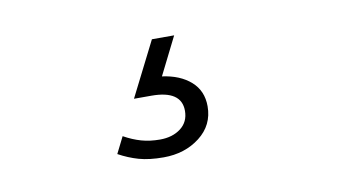

<svg xmlns="http://www.w3.org/2000/svg" viewBox="-39 -93 697 391"><g transform="rotate(-10 309.0 102.5)"><path d="M273 223Q243 223 222 217Q201 211 181 200L198 166Q216 176 233.5 181Q251 186 272 186Q298 186 315 173Q332 160 332 137Q332 95 270 95H234L291 -18H337L298 60Q335 65 357 84.5Q379 104 379 136Q379 175 348 199Q317 223 273 223Z"/></g></svg>

Font: Livvic Light
Style: Regular
Weight: 300
Designer: Jacques Le Bailly, Baron von Fonthausen
Version: Version 1.001; ttfautohint (v1.8.2)